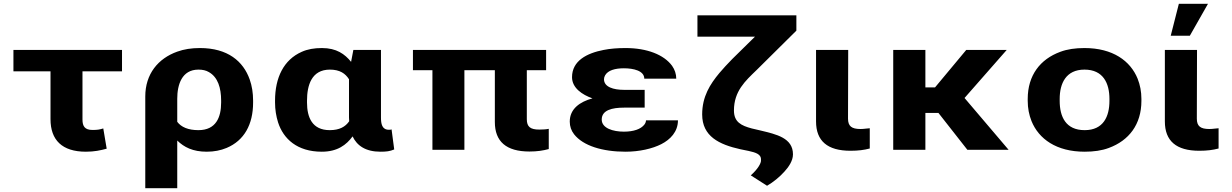

<svg xmlns="http://www.w3.org/2000/svg" viewBox="-20 -792 6513 1015"><path d="M434 10C479 10 511 3 544 -6L526 -113C506 -107 495 -105 469 -105C428 -105 416 -125 416 -160V-415H625V-528H51V-415H247V-162C247 -52 308 10 434 10Z M1073 10C1112 10 1147 3 1178 -10C1271 -49 1318 -134 1318 -250V-260C1318 -301 1312 -338 1300 -372C1266 -468 1184 -538 1037 -538C992 -538 953 -532 917 -519C816 -483 748 -401 748 -282V203H917V-49C953 -14 999 10 1073 10ZM1029 -104C975 -104 938 -120 917 -148V-270C917 -344 941 -424 1029 -424C1051 -424 1069 -420 1084 -411C1132 -384 1149 -327 1149 -260V-250C1149 -172 1122 -104 1029 -104Z M1682 -538C1641 -538 1606 -532 1575 -518C1480 -476 1434 -382 1434 -260V-250C1434 -212 1440 -177 1450 -145C1478 -58 1551 10 1681 10C1764 10 1811 -26 1844 -71C1867 -22 1913 10 1991 10C2022 10 2041 8 2064 -2L2050 -108C2046 -106 2042 -106 2036 -106C1999 -106 1994 -138 1994 -171V-528H1848L1836 -465C1803 -506 1759 -538 1682 -538ZM1825 -373V-171C1825 -164 1826 -158 1826 -151C1806 -122 1775 -104 1723 -104C1630 -104 1603 -172 1603 -250V-260C1603 -341 1627 -424 1724 -424C1777 -424 1806 -403 1825 -373Z M2779 9C2820 9 2851 4 2881 -4V-111C2868 -108 2849 -107 2831 -107C2783 -107 2765 -122 2765 -162V-421H2867V-528H2163V-421H2266V0H2435V-421H2596V-147C2596 -44 2656 9 2779 9Z M3279 -223H3388V-317H3279C3223 -317 3173 -332 3173 -373C3173 -380 3175 -387 3179 -394C3194 -420 3231 -431 3278 -431C3329 -431 3386 -418 3386 -376H3555C3555 -401 3547 -424 3533 -444C3490 -503 3400 -538 3287 -538C3245 -538 3206 -535 3171 -528C3083 -511 3004 -471 3004 -384C3004 -327 3058 -291 3112 -272C3046 -254 2992 -217 2992 -149C2992 -124 3000 -101 3015 -82C3063 -21 3165 10 3287 10C3360 10 3429 -6 3476 -30C3523 -54 3564 -95 3564 -156H3395C3395 -148 3392 -141 3387 -134C3368 -109 3329 -96 3278 -96C3221 -96 3161 -114 3161 -160C3161 -210 3216 -223 3279 -223Z M4190 -711H3667V-598H3971L3851 -480C3825 -454 3803 -429 3783 -406C3734 -347 3692 -282 3692 -187C3692 -71 3782 -28 3894 -3L3938 6C3974 14 4005 23 4003 53C4004 63 3999 75 3990 89C3981 103 3967 119 3949 135L4035 190C4068 171 4102 143 4127 115C4148 92 4172 59 4172 24C4172 -63 4084 -82 4001 -102L3954 -113C3898 -128 3860 -147 3860 -208C3860 -310 3920 -364 3979 -421L4190 -630Z M4476 5C4517 5 4548 1 4578 -7V-114L4557 -112C4549 -111 4539 -110 4529 -110C4482 -110 4463 -125 4463 -165L4464 -528H4294V-150C4294 -47 4354 5 4476 5Z M4941 -195 5094 0H5312L5079 -274L5302 -528H5088L4923 -330H4872V-528H4702V0H4872V-195Z M5413 -269V-259C5413 -220 5420 -185 5433 -152C5471 -58 5564 10 5714 10C5762 10 5805 4 5842 -10C5948 -49 6014 -134 6014 -259V-269C6014 -308 6007 -343 5994 -376C5956 -470 5863 -538 5713 -538C5665 -538 5622 -532 5585 -518C5479 -479 5413 -394 5413 -269ZM5845 -269V-259C5845 -176 5813 -104 5714 -104C5614 -104 5582 -175 5582 -259V-269C5582 -351 5615 -424 5713 -424C5812 -424 5845 -352 5845 -269Z M6320 5C6361 5 6392 1 6422 -7V-114L6401 -112C6393 -111 6383 -110 6373 -110C6326 -110 6307 -125 6307 -165L6308 -528H6138V-150C6138 -47 6198 5 6320 5ZM6212 -772 6169 -603H6270L6366 -772Z"/></svg>

Font: Asimov
Style: XWid
Weight: 500
Designer: Google
Version: Version 2.000980; 2014